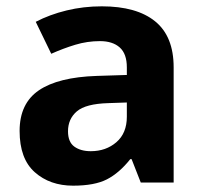

<svg xmlns="http://www.w3.org/2000/svg" viewBox="-20 -577 644 607"><path d="M302 -557Q412 -557 470.5 -509.5Q529 -462 529 -364V0H425L396 -74H392Q357 -30 318 -10Q279 10 211 10Q138 10 90 -32.5Q42 -75 42 -163Q42 -250 103 -291.5Q164 -333 286 -337L381 -340V-364Q381 -407 358.5 -427Q336 -447 296 -447Q256 -447 218 -435.5Q180 -424 142 -407L93 -508Q137 -531 190.5 -544Q244 -557 302 -557ZM323 -251Q251 -249 223 -225Q195 -201 195 -162Q195 -128 215 -113.5Q235 -99 267 -99Q315 -99 348 -127.5Q381 -156 381 -208V-253Z"/></svg>

Font: Noto Sans Kayah Li
Style: Bold
Weight: 700
Designer: Monotype Design Team, Sérgio Martins
Foundry: Monotype Imaging Inc.
Version: Version 2.002; ttfautohint (v1.8.4.7-5d5b)